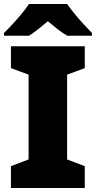

<svg xmlns="http://www.w3.org/2000/svg" viewBox="-21 -947 483 967"><path d="M406 0H34V-110L123 -144V-571L34 -604V-714H406V-604L317 -571V-144L406 -110ZM317 -927Q333 -904 355.5 -876.5Q378 -849 401.5 -823.5Q425 -798 442 -781V-767H318Q292 -782 269 -800Q246 -818 220 -840Q194 -818 172.5 -801Q151 -784 125 -767H-1V-781Q18 -799 41.5 -824.5Q65 -850 87.5 -877Q110 -904 125 -927Z"/></svg>

Font: Noto Sans Cham Black
Style: Regular
Weight: 900
Version: Version 2.002